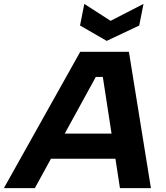

<svg xmlns="http://www.w3.org/2000/svg" viewBox="-63 -966 851 986"><path d="M465 -571H429L116 0H-43L349 -700H599L712 0H553ZM181 -280H589L564 -151H156ZM674 -946 652 -835 485 -756 348 -835 370 -946 505 -859Z"/></svg>

Font: Albert Sans ExtraBold
Style: Italic
Weight: 800
Italic angle: -11.25°
Designer: Andreas Rasmussen
Foundry: a.Foundry
Version: Version 1.025